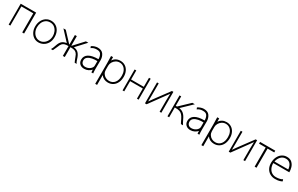

<svg xmlns="http://www.w3.org/2000/svg" viewBox="258 -2187 6331 4080"><g transform="rotate(30 3423.0 -147.5)"><path d="M462 -483V30H416V-440H124V30H83V-483Z M825 -495Q895 -495 948.5 -461.5Q1002 -428 1032 -367.5Q1062 -307 1062 -229Q1062 -139 1025.5 -78Q989 -17 933 12.5Q877 42 817 42H816Q752 42 700.5 8Q649 -26 619.5 -86Q590 -146 590 -220Q590 -299 620.5 -361.5Q651 -424 704.5 -459.5Q758 -495 825 -495ZM819 -1H820Q875 -1 920.5 -31.5Q966 -62 992.5 -114.5Q1019 -167 1019 -231Q1019 -281 998 -332.5Q977 -384 933.5 -418.5Q890 -453 827 -453Q763 -453 719 -420Q675 -387 653.5 -334.5Q632 -282 632 -224Q632 -162 657 -111Q682 -60 724.5 -30.5Q767 -1 819 -1Z M1169 -79 1177 -102Q1203 -173 1242.5 -206Q1282 -239 1350 -247L1131 -483H1189L1406 -251H1413V-483H1460V-251H1468L1683 -483H1742L1524 -247Q1590 -239 1629 -206.5Q1668 -174 1696 -103Q1712 -52 1724 -21Q1736 10 1752 30H1703Q1680 -17 1653 -91Q1636 -142 1610.5 -168Q1585 -194 1552 -202.5Q1519 -211 1469 -211H1460V30H1413V-211H1404Q1353 -211 1320.5 -201.5Q1288 -192 1264 -166Q1240 -140 1222 -89L1200 -40Q1185 -4 1168 30H1121Q1134 13 1144.5 -12.5Q1155 -38 1169 -79Z M2103 -288V-297Q2103 -356 2075 -404Q2047 -452 1967 -449Q1892 -449 1839 -407L1823 -447Q1858 -471 1897.5 -483Q1937 -495 1968 -495Q2068 -495 2110.5 -433.5Q2153 -372 2153 -293L2151 -93Q2151 -12 2157 30H2113L2110 -36Q2084 -4 2038.5 19Q1993 42 1939 42Q1871 42 1830 3.5Q1789 -35 1789 -99Q1789 -192 1869 -240.5Q1949 -289 2103 -288ZM1938 -5Q1993 -5 2038 -32.5Q2083 -60 2100 -104Q2104 -115 2104 -134V-241Q2041 -244 1980 -232.5Q1919 -221 1877.5 -190.5Q1836 -160 1836 -108Q1836 -60 1863.5 -32.5Q1891 -5 1938 -5Z M2756 -234Q2756 -151 2727 -88.5Q2698 -26 2644.5 8.5Q2591 43 2521 43Q2468 43 2424 21.5Q2380 0 2351 -41V200H2305V-316Q2305 -414 2301 -481H2350V-398Q2380 -445 2425.5 -469Q2471 -493 2530 -493Q2596 -493 2647.5 -460Q2699 -427 2727.5 -368Q2756 -309 2756 -234ZM2710 -231Q2710 -296 2687.5 -346.5Q2665 -397 2624 -425Q2583 -453 2531 -453Q2482 -453 2441 -427.5Q2400 -402 2375.5 -360Q2351 -318 2351 -273V-170Q2351 -121 2375 -82Q2399 -43 2439.5 -21.5Q2480 0 2527 0Q2612 0 2661 -62Q2710 -124 2710 -231Z M2919 -483V-261H3231V-483H3272V30H3231V-220H2919V30H2878V-483Z M3469 -483V-210Q3469 -102 3467 -38Q3488 -71 3519 -112L3535 -134L3570 -182L3793 -483H3829V30H3787V-245Q3787 -350 3791 -415Q3761 -368 3707 -298L3679 -260Q3609 -168 3468 30H3428V-483Z M4021 -483V-251H4051L4295 -483H4356L4110 -247Q4176 -238 4221.5 -198.5Q4267 -159 4302 -79Q4338 -5 4362 30H4310Q4302 19 4288 -12L4278 -32L4259 -72Q4233 -125 4205 -155Q4177 -185 4139.5 -197.5Q4102 -210 4046 -210H4021V30H3980V-483Z M4708 -288V-297Q4708 -356 4680 -404Q4652 -452 4572 -449Q4497 -449 4444 -407L4428 -447Q4463 -471 4502.5 -483Q4542 -495 4573 -495Q4673 -495 4715.5 -433.5Q4758 -372 4758 -293L4756 -93Q4756 -12 4762 30H4718L4715 -36Q4689 -4 4643.5 19Q4598 42 4544 42Q4476 42 4435 3.5Q4394 -35 4394 -99Q4394 -192 4474 -240.5Q4554 -289 4708 -288ZM4543 -5Q4598 -5 4643 -32.5Q4688 -60 4705 -104Q4709 -115 4709 -134V-241Q4646 -244 4585 -232.5Q4524 -221 4482.5 -190.5Q4441 -160 4441 -108Q4441 -60 4468.5 -32.5Q4496 -5 4543 -5Z M5361 -234Q5361 -151 5332 -88.5Q5303 -26 5249.5 8.5Q5196 43 5126 43Q5073 43 5029 21.5Q4985 0 4956 -41V200H4910V-316Q4910 -414 4906 -481H4955V-398Q4985 -445 5030.5 -469Q5076 -493 5135 -493Q5201 -493 5252.5 -460Q5304 -427 5332.5 -368Q5361 -309 5361 -234ZM5315 -231Q5315 -296 5292.5 -346.5Q5270 -397 5229 -425Q5188 -453 5136 -453Q5087 -453 5046 -427.5Q5005 -402 4980.5 -360Q4956 -318 4956 -273V-170Q4956 -121 4980 -82Q5004 -43 5044.5 -21.5Q5085 0 5132 0Q5217 0 5266 -62Q5315 -124 5315 -231Z M5524 -483V-210Q5524 -102 5522 -38Q5543 -71 5574 -112L5590 -134L5625 -182L5848 -483H5884V30H5842V-245Q5842 -350 5846 -415Q5816 -368 5762 -298L5734 -260Q5664 -168 5523 30H5483V-483Z M6329 -483V-440H6165V30H6119V-440H5956V-483Z M6613 -495Q6693 -495 6738.5 -451.5Q6784 -408 6801 -348.5Q6818 -289 6817 -234H6424V-233Q6424 -164 6448.5 -112Q6473 -60 6517.5 -31.5Q6562 -3 6621 -3Q6671 -3 6716 -14.5Q6761 -26 6776 -42L6791 -1L6786 8Q6782 9 6742.5 25Q6703 41 6623 41Q6552 41 6496.5 8.5Q6441 -24 6410.5 -82Q6380 -140 6380 -215Q6380 -295 6410 -359Q6440 -423 6493 -459Q6546 -495 6613 -495ZM6611 -450Q6535 -450 6488.5 -397Q6442 -344 6430 -275H6768Q6749 -450 6611 -450Z"/></g></svg>

Font: Gmarket Sans TTF Light
Style: Regular
Weight: 300
Designer: Creative Director : Sungho Lee; Art Director : Kiwoong Choi; Project Manager : Sori Yang, Jongwook Yoon; Font Designer :
Foundry: Sandoll Inc.
Version: Version 1.000;hotconv 1.0.109;makeotfexe 2.5.65596